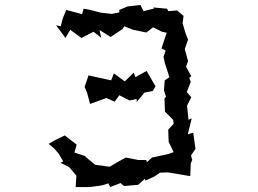

<svg xmlns="http://www.w3.org/2000/svg" viewBox="-20 -740 1040 774"><path d="M337 -436 321 -390 331 -366 343 -321 409 -345 442 -330 461 -356 502 -335 531 -341V-329L563 -367L596 -373L607 -392L571 -454L526 -429L519 -447L483 -412L439 -444L428 -416ZM176 -160 197 -143 217 -120 235 -89 224 -84 259 -66 288 -32 285 14H343L393 7L417 -1L424 14L466 -2L480 10L537 5L565 -20V-12L600 -27L625 -44L657 -45L747 -30L749 -82L755 -95L750 -113L768 -140L759 -205L737 -199L753 -263L740 -257L734 -314L751 -348L733 -369L749 -410L743 -426L751 -433L730 -471L738 -494L725 -542L732 -563L738 -580L727 -609L716 -647L720 -676L694 -698L659 -695L653 -705L597 -710L602 -706L559 -695L546 -720L494 -714L461 -700V-690L431 -684L386 -689L340 -701L317 -705L311 -683L247 -700L233 -666L225 -634L206 -638L244 -587L263 -620L308 -587L357 -612L388 -588L381 -619L426 -591L474 -623L481 -634L516 -620L570 -609L597 -630L633 -612L652 -608L631 -545L648 -536L639 -511L645 -484L663 -429L644 -416L641 -376L649 -350L643 -343L645 -290L678 -257L680 -241L658 -217L660 -168L680 -127L658 -119L593 -105L572 -86L570 -95H537L487 -105L449 -84L423 -68L412 -69L363 -76L328 -105L323 -111L280 -125L289 -157L241 -194L206 -177Z"/></svg>

Font: チョークS
Style: Regular
Weight: 400
Designer: [Stick] Fontworks Inc.
Foundry: [Stick] Fontworks Inc.
Version: Version 1.200;FEAKit 1.0